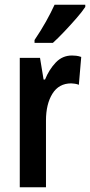

<svg xmlns="http://www.w3.org/2000/svg" viewBox="-20 -879 378 806"><path d="M282 -646Q290 -646 299.5 -645Q309 -644 321 -640L311 -523Q304 -526 294.5 -527.5Q285 -529 279 -529Q227 -529 200 -485.5Q173 -442 173 -373V-93H63V-636H148L163 -545H169Q186 -587 214 -616.5Q242 -646 282 -646ZM338 -850Q325 -830 301 -802.5Q277 -775 250.5 -747Q224 -719 202 -699H125V-711Q152 -751 173 -788.5Q194 -826 209 -859H338Z"/></svg>

Font: Noto Sans Kannada UI ExtraCondensed SemiBold
Style: Regular
Weight: 600
Width: 2
Designer: Jelle Bosma - Monotype Design Team
Foundry: Monotype Imaging Inc.
Version: Version 2.005; ttfautohint (v1.8.4.7-5d5b)